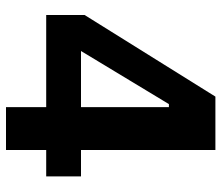

<svg xmlns="http://www.w3.org/2000/svg" viewBox="-69 -669 738 640"><g transform="rotate(90 300.0 -349.0)"><path d="M337 0H480V-134H568V-250H480V-698H302L30 -262V-134H337ZM150 -250 327 -543H337V-250Z"/></g></svg>

Font: Braiins Sans
Style: Bold
Weight: 700
Designer: Mike Abbink, Paul van der Laan, Pieter van Rosmalen, Jiri Chlebus, Lubos Buracinsky
Foundry: Bold Monday, Sudetype
Version: Version 1.000;hotconv 1.0.109;makeotfexe 2.5.65596